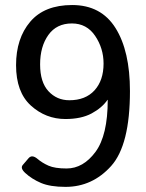

<svg xmlns="http://www.w3.org/2000/svg" viewBox="-20 -729 582 764"><path d="M43.9 -469.7Q43.9 -576.2 100.3 -642.6Q156.7 -709 267.1 -709Q382.3 -709 439.7 -617.4Q497.1 -525.9 497.1 -366.7Q497.1 -151.9 422.4 -68.6Q347.7 14.6 240.7 14.6Q179.7 14.6 143.1 -1Q106.4 -16.6 80.1 -41Q59.6 -60.1 70.8 -72.8L93.8 -99.6Q107.4 -115.2 129.4 -96.7Q147.5 -81.1 172.9 -69.8Q198.2 -58.6 245.1 -58.6Q311 -58.6 359.9 -124.5Q408.7 -190.4 408.7 -331.5H407.7Q385.7 -299.8 344.5 -277.6Q303.2 -255.4 240.2 -255.4Q162.1 -255.4 103 -308.8Q43.9 -362.3 43.9 -469.7ZM139.6 -472.7Q139.6 -401.9 172.9 -366Q206.1 -330.1 255.9 -330.1Q320.3 -330.1 356.2 -369.6Q392.1 -409.2 392.1 -476.1Q392.1 -536.6 358.6 -586.2Q325.2 -635.7 266.1 -635.7Q205.1 -635.7 172.4 -589.8Q139.6 -543.9 139.6 -472.7Z"/></svg>

Font: Istok
Style: Regular
Weight: 500
Designer: Andrey V. Panov
Foundry: Andrey V. Panov
Version: Version 1.0.3